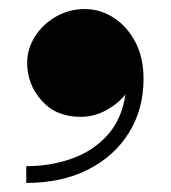

<svg xmlns="http://www.w3.org/2000/svg" viewBox="-20 -248 378 424"><path d="M40 -109Q40 -140.5 57.5 -167.8Q75 -195 104 -211.5Q133 -228 167 -228Q201.5 -228 231.2 -208.8Q261 -189.5 279 -155Q297 -120.5 297 -74Q297 -6.5 264.5 45.5Q232 97.5 173.8 126.8Q115.5 156 38 156V119Q91 119 138 102.5Q185 86 217 50.8Q249 15.5 257 -39.5Q242 -20 215.2 -5Q188.5 10 158 10Q103.5 10 71.8 -26Q40 -62 40 -109Z"/></svg>

Font: Bodoni* 06pt Fatface
Style: Regular
Weight: 900
Version: Version 2.3